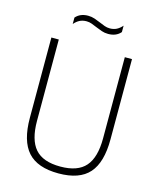

<svg xmlns="http://www.w3.org/2000/svg" viewBox="-133 -1010 915 1111"><g transform="rotate(15 324.0 -454.0)"><path d="M324.5 9Q198.5 9 140.2 -56Q82 -121 82 -259V-740H126.5V-253Q126.5 -139.5 173.2 -85.8Q220 -32 324.5 -32Q428.5 -32 475.2 -85.8Q522 -139.5 522 -253V-740H565V-259Q565 -121 507.5 -56Q450 9 324.5 9ZM393.5 -845Q372.5 -845 353.8 -851.5Q335 -858 317.5 -865.5Q301.5 -872.5 286.2 -878Q271 -883.5 255 -883.5Q231.5 -883.5 214 -874.5Q196.5 -865.5 181 -847.5V-886Q208 -917 255.5 -917Q276.5 -917 295.2 -910.5Q314 -904 331.5 -896.5Q347.5 -889.5 362.8 -884Q378 -878.5 394 -878.5Q417.5 -878.5 435 -887.5Q452.5 -896.5 468 -914.5V-876Q441.5 -845 393.5 -845Z"/></g></svg>

Font: Encode Sans SmCnd XLt
Style: Regular
Weight: 200
Width: 4
Designer: Multiple Designers
Foundry: Impallari Type
Version: Version 3.002; ttfautohint (v1.8.3) -l 8 -r 50 -G 200 -x 14 